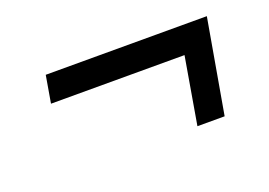

<svg xmlns="http://www.w3.org/2000/svg" viewBox="-53 -508 705 504"><g transform="rotate(-20 300.0 -256.5)"><path d="M428 -125 460 -312H87L100 -388H550L504 -125Z"/></g></svg>

Font: DM Mono
Style: Italic
Weight: 400
Italic angle: -10°
Designer: Colophon Foundry
Foundry: Colophon Foundry
Version: Version 1.000; ttfautohint (v1.8.2.53-6de2)